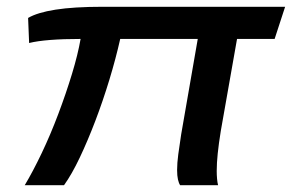

<svg xmlns="http://www.w3.org/2000/svg" viewBox="-20 -547 862 567"><path d="M53 0Q77 -40 103 -94.5Q129 -149 152 -210Q175 -271 192.5 -328.5Q210 -386 218 -432Q167 -432 128.5 -429Q90 -426 66 -420L63 -494Q90 -510 144 -518.5Q198 -527 284 -527H822L791 -432H680L632 -160Q626 -123 623 -94Q620 -65 620 -42Q620 -30 621 -19Q622 -8 624 0H512Q508 -6 505.5 -17Q503 -28 503 -45Q503 -65 506.5 -91.5Q510 -118 515 -150L564 -432H335Q322 -374 303 -311.5Q284 -249 261.5 -190Q239 -131 215.5 -81.5Q192 -32 169 0Z"/></svg>

Font: Archivo Expanded Medium
Style: Italic
Weight: 500
Width: 7
Italic angle: -10°
Designer: Hector Gatti
Foundry: Omnibus-Type
Version: Version 2.001